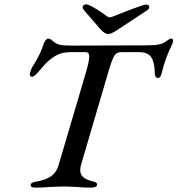

<svg xmlns="http://www.w3.org/2000/svg" viewBox="-20 -852 810 876"><path d="M120 -7Q120 -15 128.5 -19Q137 -23 154 -25Q194 -33 216.5 -50.5Q239 -68 248 -101L374 -528Q387 -574 387 -594Q387 -605 383 -609.5Q379 -614 371 -614H301Q261 -614 232.5 -597Q204 -580 179 -552Q173 -545 161.5 -531.5Q150 -518 141.5 -510Q133 -502 127 -502Q115 -502 116 -516Q120 -532 127 -546Q165 -604 180 -654Q183 -663 189 -669.5Q195 -676 201 -676Q209 -676 227 -660Q237 -652 252 -648Q267 -644 310 -644L638 -645Q683 -645 701.5 -648.5Q720 -652 729 -658Q737 -662 746 -669Q755 -676 760 -676Q770 -676 770 -666Q770 -658 760 -638Q750 -619 738 -586Q726 -553 717 -516Q712 -496 701 -496Q686 -496 686 -523Q685 -569 669.5 -591.5Q654 -614 616 -614H534Q519 -614 510.5 -607.5Q502 -601 494 -582.5Q486 -564 475 -526L350 -101Q346 -88 346 -76Q346 -56 359.5 -44Q373 -32 401 -25Q414 -22 418.5 -19Q423 -16 423 -10Q423 4 395 4Q359 4 329 1Q293 -1 273 -1Q251 -1 209 1Q176 4 141 4Q120 4 120 -7ZM436 -721 362 -807Q357 -813 357 -820Q359 -832 374 -832Q384 -832 417.5 -812Q451 -792 469 -777Q474 -773 480 -773Q486 -773 496 -777Q530 -791 583 -811Q636 -831 646 -831Q661 -831 661 -820Q661 -812 653 -806L524 -721Q504 -708 493.5 -702.5Q483 -697 474 -697Q457 -697 436 -721Z"/></svg>

Font: EB Garamond Medium
Style: Italic
Weight: 500
Italic angle: -17.2°
Designer: Georg Duffner and Octavio Pardo
Foundry: Georg Duffner
Version: Version 1.000